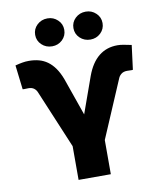

<svg xmlns="http://www.w3.org/2000/svg" viewBox="-101 -1036 938 1116"><g transform="rotate(-10 368.5 -478.0)"><path d="M461.6 0H271.3V-198.9L127.8 -541.2Q122.2 -556.1 109.6 -565.7Q96.9 -575.3 76.7 -575.3L50.1 -574.6Q44.7 -574.6 42.6 -575.3L25.6 -718.8Q51.1 -725.5 68.5 -728.3Q85.6 -731.5 106.5 -731.5Q137.8 -731.5 165.1 -724.3Q192.5 -717 215.6 -700.5Q238.6 -683.9 257.5 -657.5Q276.3 -631 291.2 -592.3L369.3 -369.3L446 -583.8Q500.4 -731.5 629.3 -731.5Q644.9 -731.5 663.9 -728.2Q682.9 -724.8 711.6 -718.8L693.2 -575.3Q690.3 -574.6 684.7 -574.6L659.1 -575.3Q637.8 -575.3 624.8 -565Q611.9 -554.7 606.5 -541.2L461.6 -201.7ZM255.7 -791.2Q219.1 -791.2 193.9 -815.3Q169 -839.1 169 -873.6Q169 -908 193.9 -931.8Q219.1 -956 255.7 -956Q290.8 -956 315.7 -932.2Q340.9 -908.7 340.9 -873.6Q340.9 -838.8 315.7 -814.6Q290.5 -791.2 255.7 -791.2ZM481.5 -791.2Q445 -791.2 419.7 -815.3Q394.9 -839.1 394.9 -873.6Q394.9 -908 419.7 -931.8Q445 -956 481.5 -956Q516.7 -956 541.5 -932.2Q566.8 -908.7 566.8 -873.6Q566.8 -838.8 541.5 -814.6Q516.3 -791.2 481.5 -791.2Z"/></g></svg>

Font: Linik Sans Black
Style: Regular
Weight: 900
Designer: Fonts by Rasmus Andersson / Changes by Cristiano Sobral with parts from Marc Monis
Foundry: rsms
Version: Version 3.020; ttfautohint (v1.6)